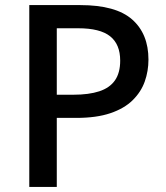

<svg xmlns="http://www.w3.org/2000/svg" viewBox="-20 -734 652 754"><path d="M295 -714Q435 -714 499 -657.5Q563 -601 563 -500Q563 -455 548.5 -414Q534 -373 501 -340.5Q468 -308 413.5 -289.5Q359 -271 280 -271H203V0H95V-714ZM287 -623H203V-362H268Q329 -362 370 -375.5Q411 -389 431.5 -418.5Q452 -448 452 -496Q452 -560 412.5 -591.5Q373 -623 287 -623Z"/></svg>

Font: Noto Sans Hebrew Medium
Style: Regular
Weight: 500
Designer: Monotype Design Team
Foundry: Monotype Imaging Inc.
Version: Version 2.003